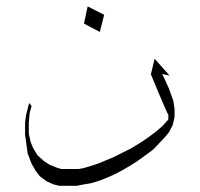

<svg xmlns="http://www.w3.org/2000/svg" viewBox="-20 -400 626 602"><path d="M254.9 -379.9 306.6 -353.5 293 -299.8 243.2 -326.2ZM460.9 -148.4 453.1 -167 464.8 -215.8 511.7 -163.1 488.3 -168 496.1 -152.3 509.8 -122.1 523.4 -84 527.3 -58.6V-33.2L521.5 -7.8L509.8 14.6L496.1 31.2L478.5 49.8L460.9 68.4L441.4 83L427.7 92.8L410.2 105.5L388.7 119.1L367.2 131.8L343.8 144.5L324.2 153.3L300.8 163.1L281.2 169.9L263.7 174.8L240.2 178.7L220.7 182.6H193.4H166L146.5 177.7L127 168.9L105.5 153.3L91.8 135.7L78.1 111.3L66.4 80.1L62.5 49.8L58.6 23.4V-14.6L61.5 -38.1L66.4 -57.6L71.3 -77.1L79.1 -67.4L73.2 -46.9L70.3 -16.6V19.5L76.2 45.9L84 64.5L97.7 86.9L117.2 104.5L134.8 116.2L156.2 125L171.9 129.9H203.1H226.6L242.2 127L265.6 120.1L289.1 112.3L312.5 102.5L335.9 92.8L365.2 78.1L388.7 66.4L408.2 54.7L425.8 43.9L445.3 30.3L466.8 14.6L488.3 -3.9L507.8 -25.4V-39.1L498 -60.5L476.6 -110.4Z"/></svg>

Font: LaylaThuluth
Style: Regular
Weight: 400
Version: Version 2.0